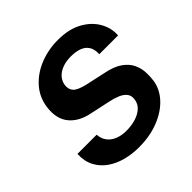

<svg xmlns="http://www.w3.org/2000/svg" viewBox="-190 -895 1068 1068"><g transform="rotate(-45 344.5 -361.0)"><path d="M311.4 10Q258.5 10 209.2 -2.9Q160 -15.9 121.8 -42.5Q83.5 -69.2 62.2 -110Q40.8 -150.8 43.4 -206.6H194.2Q196.5 -173.7 213.8 -151Q231 -128.3 260.2 -116.5Q289.3 -104.6 327.4 -104.6Q366.3 -104.6 399.9 -114.6Q433.6 -124.6 455.9 -144.7Q478.2 -164.8 482.6 -195.6Q486.6 -222.8 473.1 -240.4Q459.6 -258 434.1 -269.1Q408.5 -280.1 375.2 -287.1L256.6 -312.7Q177.6 -328.2 137.2 -377.8Q96.8 -427.3 107.7 -510.7Q117.2 -578.7 161 -628.4Q204.9 -678.1 271.5 -705.1Q338 -732 415.4 -732Q499.5 -732 557.4 -700.5Q615.2 -669.1 644.2 -618.9Q673.2 -568.8 669.4 -512.8H521.5Q523.3 -550.8 508.5 -573.5Q493.6 -596.2 465.9 -606.1Q438.1 -616.1 400.8 -616.1Q362.8 -616.1 333.4 -604.9Q303.9 -593.7 286.2 -573.7Q268.5 -553.6 264.8 -527.5Q260.5 -496.1 278.1 -476.6Q295.8 -457.1 350.2 -444.3L467 -418.8Q531.3 -406.1 566.7 -380.6Q602.1 -355.2 616.9 -323Q631.7 -290.8 633.2 -257.6Q634.6 -224.5 630.6 -196.2Q622.4 -138 579.3 -91.2Q536.2 -44.4 467.1 -17.2Q398 10 311.4 10Z"/></g></svg>

Font: Public Sans Thin
Style: Italic
Weight: 100
Italic angle: -8°
Designer: The Public Sans project authors (U.S. Web Design System). Libre Franklin designed by Pablo Impallari and Rodrigo Fuenzal
Version: Version 2.000